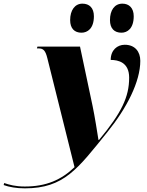

<svg xmlns="http://www.w3.org/2000/svg" viewBox="-189 -791 804 1051"><path d="M476 -612C508 -612 543 -635 543 -702C543 -748 517 -771 481 -771C438 -771 413 -735 413 -681C413 -635 437 -612 476 -612ZM257 -612C290 -612 325 -635 325 -702C325 -748 300 -771 262 -771C221 -771 195 -735 195 -681C195 -635 219 -612 257 -612ZM-53 240C162 240 236 133 398 -67C505 -199 579 -344 579 -458C579 -508 550 -546 494 -546C453 -546 417 -517 417 -463C458 -463 518 -450 518 -366C518 -260 476 -173 353 -25H350C345 -58 329 -158 318 -210L249 -536H16L13 -526H23C49 -526 60 -513 70 -473L219 124C146 194 63 230 -53 230C-106 230 -139 220 -166 211L-169 222C-139 233 -98 240 -53 240Z"/></svg>

Font: Noto Serif Display Black
Style: Italic
Weight: 900
Italic angle: -12°
Designer: Monotype Design Team
Foundry: Monotype Imaging Inc.
Version: Version 2.009